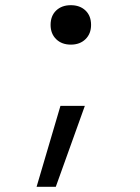

<svg xmlns="http://www.w3.org/2000/svg" viewBox="-20 -550 540 740"><path d="M121 170 213 -142H307L195 170ZM253 -378Q218 -378 196.5 -399Q175 -420 175 -454Q175 -489 196.5 -509.5Q218 -530 253 -530Q288 -530 309.5 -509.5Q331 -489 331 -454Q331 -420 309.5 -399Q288 -378 253 -378Z"/></svg>

Font: M PLUS Code Latin
Style: Regular
Weight: 400
Designer: Coji Morishita
Foundry: UNDERFOREST DESIGN
Version: Version 1.002; ttfautohint (v1.8.3)